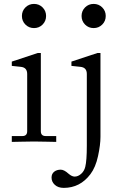

<svg xmlns="http://www.w3.org/2000/svg" viewBox="-20 -710 604 962"><path d="M107.4 -586.9Q89.8 -604.5 89.8 -629.9Q89.8 -655.3 107.4 -672.9Q125 -690.4 150.4 -690.4Q175.8 -690.4 193.4 -672.9Q210.9 -655.3 210.9 -629.9Q210.9 -604.5 193.4 -586.9Q175.8 -569.3 150.4 -569.3Q125 -569.3 107.4 -586.9ZM39.1 1V-28.3H91.8Q116.2 -28.3 116.2 -52.7V-339.4Q116.2 -371.6 85 -375L39.1 -379.9V-401.4L168.9 -444.3H184.6V-52.7Q184.6 -28.3 209 -28.3H261.7V1Q260.3 1 213.6 0Q167 -1 150.4 -1Q133.8 -1 87.2 0Q40.5 1 39.1 1ZM238.3 179.7Q238.3 161.1 251.2 150.6Q264.2 140.1 284.2 140.1Q301.3 140.1 323.7 160.6Q340.3 174.8 354 174.8Q371.1 174.8 386.5 161.1Q401.9 147.5 407.2 126Q415 94.7 415 20.5V-339.4Q415 -371.6 383.8 -375L337.9 -379.9V-401.4L467.8 -444.3H483.4V-24.4Q483.4 15.6 471.2 72Q459 128.4 433.1 162.6Q381.3 231.4 299.3 231.4Q271.5 231.4 254.9 216.3Q238.3 201.2 238.3 179.7ZM406.2 -586.9Q388.7 -604.5 388.7 -629.9Q388.7 -655.3 406.2 -672.9Q423.8 -690.4 449.2 -690.4Q474.6 -690.4 492.2 -672.9Q509.8 -655.3 509.8 -629.9Q509.8 -604.5 492.2 -586.9Q474.6 -569.3 449.2 -569.3Q423.8 -569.3 406.2 -586.9Z"/></svg>

Font: Theano Old Style
Style: Regular
Weight: 400
Designer: Alexey Kryukov
Version: Version 2.00